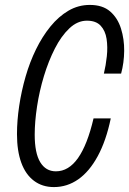

<svg xmlns="http://www.w3.org/2000/svg" viewBox="-20 -750 525 780"><path d="M199 10Q152 10 118 -15.5Q84 -41 66.5 -89Q49 -137 49 -205Q49 -260 58 -320Q67 -380 84 -439Q101 -498 126.5 -550Q152 -602 185 -642.5Q218 -683 258 -706.5Q298 -730 345 -730Q397 -730 427.5 -703.5Q458 -677 471.5 -634Q485 -591 484.5 -543Q484 -495 472 -451H402Q410 -484 414 -521.5Q418 -559 413 -592Q408 -625 389 -645.5Q370 -666 333 -666Q295 -666 262 -635Q229 -604 203 -553Q177 -502 158.5 -441Q140 -380 130.5 -317.5Q121 -255 121 -203Q121 -128 143.5 -91Q166 -54 207 -54Q259 -54 297 -108Q335 -162 360 -269H430Q411 -178 377 -115.5Q343 -53 298 -21.5Q253 10 199 10Z"/></svg>

Font: Instrument Sans Condensed
Style: Italic
Weight: 400
Width: 3
Italic angle: -13°
Designer: Rodrigo Fuenzalida
Foundry: fragTYPE
Version: Version 1.000;gftools[0.9.28]